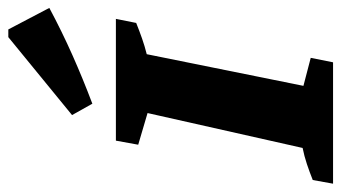

<svg xmlns="http://www.w3.org/2000/svg" viewBox="-220 -636 840 473"><g transform="rotate(-90 200.5 -400.0)"><path d="M-16 0 -7 -50Q13 -58 32.5 -64.5Q52 -71 72 -75L158 -457L80 -480L90 -535H390L380 -485Q360 -477 341.5 -470.5Q323 -464 303 -459L225 -73L294 -55L283 0ZM181 -593 153 -643 345 -800H364L417 -699Q359 -668 300.5 -642Q242 -616 181 -593Z"/></g></svg>

Font: Piazzolla SC
Style: Bold Italic
Weight: 700
Italic angle: -11.3°
Designer: Juan Pablo del Peral
Foundry: Huerta Tipografica
Version: Version 1.330